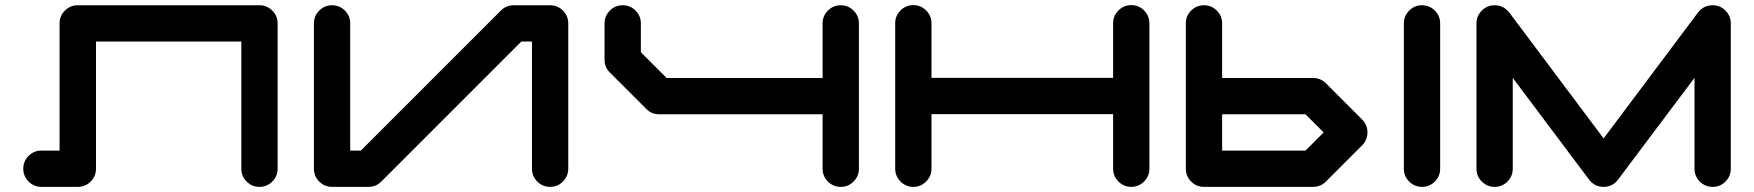

<svg xmlns="http://www.w3.org/2000/svg" viewBox="-20 -729 6843 749"><path d="M992.2 -708.5Q1021.5 -708.5 1042.2 -687.7Q1063 -667 1063 -637.7V-70.8Q1063 -41.5 1042.2 -20.8Q1021.5 0 992.2 0Q962.9 0 942.1 -20.8Q921.4 -41.5 921.4 -70.8V-566.9H354.5V-70.8Q354.5 -41.5 333.7 -20.8Q313 0 283.2 0H141.6Q112.3 0 91.6 -20.8Q70.8 -41.5 70.8 -70.8Q70.8 -100.1 91.6 -120.8Q112.3 -141.6 141.6 -141.6H212.4V-637.7Q212.4 -667 233.2 -687.7Q253.9 -708.5 283.2 -708.5Z M2196.8 -637.7V-70.8Q2196.8 -41.5 2176 -20.8Q2155.3 0 2126 0Q2096.7 0 2075.9 -20.8Q2055.2 -41.5 2055.2 -70.8V-566.9H2013.7L1467.3 -20.5Q1446.8 0 1417 0H1275.4Q1246.1 0 1225.3 -20.8Q1204.6 -41.5 1204.6 -70.8V-637.7Q1204.6 -667 1225.3 -687.7Q1246.1 -708.5 1275.4 -708.5Q1304.7 -708.5 1325.4 -687.7Q1346.2 -667 1346.2 -637.7V-141.6H1387.7L1934.1 -688Q1954.6 -708.5 1984.4 -708.5H2126Q2155.3 -708.5 2176 -687.7Q2196.8 -667 2196.8 -637.7Z M3259.8 -708.5Q3289.1 -708.5 3309.8 -687.7Q3330.6 -667 3330.6 -637.7V-70.8Q3330.6 -41.5 3309.8 -20.8Q3289.1 0 3259.8 0Q3230.5 0 3209.7 -20.8Q3189 -41.5 3189 -70.8V-283.2H2551.3Q2521.5 -283.2 2501 -304.2L2359.4 -445.8Q2338.4 -466.3 2338.4 -495.6V-637.7Q2338.4 -667 2359.1 -687.7Q2379.9 -708.5 2409.2 -708.5Q2438.5 -708.5 2459.2 -687.7Q2480 -667 2480 -637.7V-525.4L2580.6 -424.8H3189V-637.7Q3189 -667 3209.7 -687.7Q3230.5 -708.5 3259.8 -708.5Z M4463.9 -638.2V-71.3Q4463.9 -42 4443.1 -21Q4422.4 0 4393.1 0Q4363.8 0 4343 -21Q4322.3 -42 4322.3 -71.3V-283.7H3613.8V-71.3Q3613.8 -42 3593 -21Q3572.3 0 3543 0Q3513.7 0 3492.9 -21Q3472.2 -42 3472.2 -71.3V-638.2Q3472.2 -667.5 3492.9 -688.2Q3513.7 -709 3543 -709Q3572.3 -709 3593 -688.2Q3613.8 -667.5 3613.8 -638.2V-425.3H4322.3V-638.2Q4322.3 -667.5 4343 -688.2Q4363.8 -709 4393.1 -709Q4422.4 -709 4442.9 -688.5Q4463.4 -668 4463.9 -638.2Z M5072.8 -141.6 5143.6 -212.4 5072.8 -283.2H4747.6V-141.6ZM5527.3 -708.5Q5556.6 -708.5 5577.4 -687.7Q5598.1 -667 5598.1 -637.7V-70.8Q5598.1 -41.5 5577.4 -20.8Q5556.6 0 5527.3 0Q5498 0 5477.3 -20.8Q5456.5 -41.5 5456.5 -70.8V-637.7Q5456.5 -667 5477.3 -687.7Q5498 -708.5 5527.3 -708.5ZM5293.9 -262.7Q5314.5 -241.7 5314.5 -212.4Q5314.5 -183.1 5293.9 -162.1L5152.3 -20.5Q5131.3 0 5102.1 0H4676.8Q4647.5 0 4626.7 -20.8Q4606 -41.5 4606 -70.8V-637.7Q4606 -667 4626.7 -687.7Q4647.5 -708.5 4676.8 -708.5Q4706.1 -708.5 4726.8 -687.7Q4747.6 -667 4747.6 -637.7V-424.8H5102.1Q5131.3 -424.8 5152.3 -404.3Z M6731.9 -637.7V-70.8Q6731.9 -41.5 6711.2 -20.8Q6690.4 0 6661.1 0Q6631.8 0 6611.1 -20.8Q6590.3 -41.5 6590.3 -70.8V-425.3L6292.5 -28.8Q6271 0 6235.8 0Q6200.7 0 6178.7 -28.8L5881.3 -425.3V-70.8Q5881.3 -41.5 5860.6 -20.8Q5839.8 0 5810.5 0Q5781.2 0 5760.5 -20.8Q5739.7 -41.5 5739.7 -70.8V-637.7Q5739.7 -667 5760.5 -687.7Q5781.2 -708.5 5810.5 -708.5Q5845.2 -708.5 5867.2 -680.2H5867.7L6235.8 -189L6604 -680.2Q6626 -708.5 6661.1 -708.5Q6690.4 -708.5 6711.2 -687.7Q6731.9 -667 6731.9 -637.7Z"/></svg>

Font: Robtronika
Style: Regular
Weight: 400
Designer: GGBot
Version: 1.00